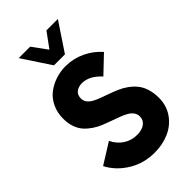

<svg xmlns="http://www.w3.org/2000/svg" viewBox="-299 -1090 1189 1189"><g transform="rotate(-45 296.0 -495.0)"><path d="M246.1 -814 123.5 -1000H223.6L294.9 -902.3L366.2 -1000H466.3L342.3 -814ZM305.2 9.8Q210.4 9.8 134.3 -37.1Q58.1 -84 20 -157.7L156.2 -242.7Q177.2 -197.8 216.6 -171.4Q255.9 -145 306.2 -145Q349.1 -145 374 -163.8Q398.9 -182.6 398.9 -213.9Q398.9 -234.9 387 -251.2Q375 -267.6 355 -278.8Q335 -290 309.1 -299.8Q283.2 -309.6 254.4 -319.6Q225.6 -329.6 197 -341.3Q168.5 -353 142.6 -370.4Q116.7 -387.7 96.7 -409.7Q76.7 -431.6 64.7 -464.6Q52.7 -497.6 52.7 -538.6Q52.7 -592.8 73.2 -636Q93.8 -679.2 128.2 -705.6Q162.6 -731.9 204.8 -745.8Q247.1 -759.8 292.5 -759.8Q360.4 -759.8 420.9 -731.2Q481.4 -702.6 523.9 -653.8L413.6 -548.8Q354 -613.8 291 -613.8Q259.3 -613.8 239 -597.7Q218.8 -581.5 218.8 -551.3Q218.8 -530.8 230.5 -514.9Q242.2 -499 262.2 -488Q282.2 -477.1 308.1 -467.5Q334 -458 362.8 -447.8Q391.6 -437.5 420.2 -425.3Q448.7 -413.1 474.6 -394.5Q500.5 -376 520.5 -352.3Q540.5 -328.6 552.2 -292.7Q564 -256.8 564 -212.4Q564 -144.5 528.3 -93.3Q492.7 -42 434.3 -16.1Q376 9.8 305.2 9.8Z"/></g></svg>

Font: Now
Style: Bold
Weight: 700
Designer: Alfredo Marco Pradil
Foundry: Alfredo Marco Pradil
Version: Version 1.002;PS 001.002;hotconv 1.0.88;makeotf.lib2.5.64775